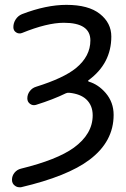

<svg xmlns="http://www.w3.org/2000/svg" viewBox="-20 -577 528 806"><path d="M258.8 -556.6Q351.6 -556.6 399.4 -518.6Q447.3 -480.5 447.3 -423.8Q447.3 -310.5 351.6 -240.2Q349.6 -239.3 350.1 -237.3Q350.6 -235.4 352.5 -234.4Q392.6 -222.7 423.8 -186.5Q457 -147.5 457 -94.7Q457 17.6 355.5 93.8Q263.7 163.1 68.4 209Q64.5 209 60.5 209Q50.8 209 42 202.1Q30.3 193.4 30.3 177.7Q30.3 161.1 41 147.9Q51.8 134.8 68.4 130.9Q219.7 93.8 290 43Q369.1 -14.6 369.1 -92.8Q369.1 -134.8 341.8 -160.2Q317.4 -182.6 271.5 -187.5Q263.7 -188.5 256.8 -185.5Q203.1 -159.2 130.9 -136.7Q117.2 -132.8 106 -141.1Q94.7 -149.4 94.7 -164.1Q94.7 -180.7 105 -194.3Q115.2 -208 131.8 -212.9Q247.1 -249 298.8 -291Q359.4 -340.8 359.4 -407.2Q359.4 -481.4 248 -481.4Q177.7 -481.4 72.3 -438.5Q59.6 -433.6 47.9 -440.9Q36.1 -448.2 36.1 -462.9Q36.1 -480.5 45.9 -495.6Q55.7 -510.7 72.3 -517.6Q173.8 -556.6 258.8 -556.6Z"/></svg>

Font: Gen Jyuu Gothic Regular
Style: Regular
Weight: 400
Designer: [Source Han Sans]
Ryoko NISHIZUKA  (kana & ideographs); Paul D. Hunt (Latin, Greek & Cyrillic); Wenlong ZHANG  (bopomofo
Version: Version 1.002.20150607